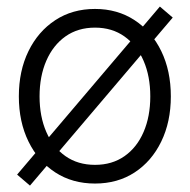

<svg xmlns="http://www.w3.org/2000/svg" viewBox="-20 -560 590 597"><path d="M275.4 10.7Q205.1 10.7 151.9 -23.9Q98.6 -58.6 68.6 -119.9Q38.6 -181.2 38.6 -260.3Q38.6 -339.8 68.6 -401.1Q98.6 -462.4 151.9 -497.3Q205.1 -532.2 275.4 -532.2Q345.2 -532.2 398.4 -497.3Q451.7 -462.4 481.4 -401.1Q511.2 -339.8 511.2 -260.3Q511.2 -181.2 481.4 -119.9Q451.7 -58.6 398.7 -23.9Q345.7 10.7 275.4 10.7ZM275.4 -47.4Q328.6 -47.4 367.2 -74.5Q405.8 -101.6 426.5 -149.7Q447.3 -197.8 447.3 -260.3Q447.3 -322.8 426.5 -370.8Q405.8 -418.9 367.2 -446.5Q328.6 -474.1 275.4 -474.1Q222.2 -474.1 183.6 -446.8Q145 -419.4 124 -371.1Q103 -322.8 103 -260.3Q103 -197.8 124 -149.7Q145 -101.6 183.6 -74.5Q222.2 -47.4 275.4 -47.4ZM73.2 17.1 33.2 -17.1 477.1 -539.6 517.1 -505.4Z"/></svg>

Font: Inter 28pt Light
Style: Regular
Weight: 300
Designer: Rasmus Andersson
Foundry: rsms
Version: Version 4.001;git-66647c0bb